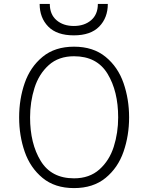

<svg xmlns="http://www.w3.org/2000/svg" viewBox="-20 -951 758 983"><path d="M78 -350Q78 -444 106.5 -526Q135 -608 198 -660Q261 -712 359 -712Q457 -712 520.5 -660Q584 -608 612.5 -525.5Q641 -443 641 -350Q641 -257 612.5 -174.5Q584 -92 520.5 -40Q457 12 359 12Q261 12 198 -40Q135 -92 106.5 -174Q78 -256 78 -350ZM585 -350Q585 -484 530.5 -573.5Q476 -663 359 -663Q280 -663 229.5 -617.5Q179 -572 156.5 -500.5Q134 -429 134 -350Q134 -216 188.5 -127Q243 -38 359 -38Q438 -38 489 -83.5Q540 -129 562.5 -200Q585 -271 585 -350ZM183 -931H235Q235 -877 269.5 -847.5Q304 -818 358 -818Q412 -818 446.5 -847.5Q481 -877 481 -931H532Q532 -860 488 -815Q444 -770 358 -770Q271 -770 227 -815Q183 -860 183 -931Z"/></svg>

Font: Overpass ExtraLight
Style: Regular
Weight: 200
Designer: Delve Withrington, Thomas Jockin
Foundry: Delve Fonts
Version: Version 3.000;DELV;Overpass